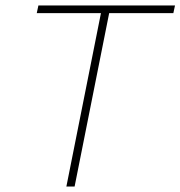

<svg xmlns="http://www.w3.org/2000/svg" viewBox="-20 -680 658 700"><path d="M222 0 348 -632H114L120 -660H618L612 -632H378L252 0Z"/></svg>

Font: Source Code Pro ExtraLight
Style: Italic
Weight: 200
Italic angle: -11°
Monospace: yes
Designer: Paul D. Hunt, Teo Tuominen
Foundry: Adobe Systems Incorporated
Version: Version 1.050;PS 1.000;hotconv 16.6.51;makeotf.lib2.5.65220